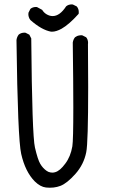

<svg xmlns="http://www.w3.org/2000/svg" viewBox="-20 -856 540 876"><path d="M189.9 -0.5Q226.1 3.4 255.9 -8.1Q285.6 -19.5 324 -62.5Q362.3 -105.5 373.5 -161.6Q382.3 -204.1 382.3 -459Q382.3 -544.4 381.3 -654.3L381.8 -660.2Q381.8 -675.8 373 -686L355.5 -694.8Q352.5 -695.3 349.6 -695.3Q346.7 -695.3 341.8 -694.3Q331.5 -692.9 322.3 -686Q314 -675.8 312 -661.6Q314.5 -480 314.5 -367.2Q314.5 -215.3 310.1 -188.5Q302.2 -141.6 277.8 -109.4Q253.4 -76.2 231.4 -70.3Q224.6 -68.4 219.2 -68.4Q213.9 -68.4 210 -69.3Q200.2 -70.8 191.9 -77.1Q175.3 -88.9 163.8 -108.2Q152.3 -127.4 139.4 -183.1Q126.5 -238.8 122.6 -680.7L113.8 -697.8L96.7 -706.5Q94.2 -707 91.8 -707Q76.2 -707 65.4 -698.2Q57.1 -687.5 55.2 -673.3Q61 -222.2 76.7 -153.8Q95.2 -72.3 138.7 -28.3Q164.1 -3.4 189.9 -0.5ZM217.3 -711.4Q236.3 -711.4 261.2 -725.1Q294.9 -744.1 338.9 -793Q339.4 -797.4 339.4 -800.8Q339.4 -815.9 330.1 -826.7L312.5 -835.4Q310.1 -835.9 307.6 -835.9Q292 -835.9 281.7 -827.1Q252.9 -782.7 220.2 -782.7Q205.6 -782.7 191.4 -791.5Q179.7 -798.8 172.4 -811L148.9 -823.7Q146.5 -824.2 144.5 -824.2Q128.9 -824.2 118.7 -815.4L109.9 -797.9Q109.4 -794.9 109.4 -790.3Q109.4 -785.6 111.3 -778.6Q113.3 -771.5 118.7 -764.6Q169.9 -719.2 213.4 -711.4Q215.3 -711.4 217.3 -711.4Z"/></svg>

Font: Bakudai
Style: Light
Weight: 300
Version: Version 1.48